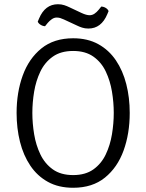

<svg xmlns="http://www.w3.org/2000/svg" viewBox="-20 -876 692 908"><path d="M58.5 -342Q58.5 -439 87.5 -519Q116.5 -599 175.8 -647Q235 -695 326 -695Q394.5 -695 444.8 -667.2Q495 -639.5 528 -590.8Q561 -542 577.2 -478.2Q593.5 -414.5 593.5 -342Q593.5 -244.5 564.5 -164.2Q535.5 -84 476.2 -36Q417 12 326 12Q257 12 206.8 -15.8Q156.5 -43.5 123.5 -92.5Q90.5 -141.5 74.5 -205.5Q58.5 -269.5 58.5 -342ZM133 -342Q133 -292.5 141.5 -241Q150 -189.5 171 -145.8Q192 -102 229.8 -75Q267.5 -48 326 -48Q384 -48 421.8 -75Q459.5 -102 480.2 -145.8Q501 -189.5 509.5 -241Q518 -292.5 518 -342Q518 -391.5 509.5 -442.8Q501 -494 480.2 -537.8Q459.5 -581.5 421.8 -608.2Q384 -635 326 -635Q267.5 -635 229.8 -608.2Q192 -581.5 171 -537.8Q150 -494 141.5 -442.8Q133 -391.5 133 -342ZM282 -784Q272 -788.5 264.5 -790.8Q257 -793 248 -793Q236 -793 225 -785.2Q214 -777.5 206 -768L193 -752Q182 -752.5 172 -758.8Q162 -765 158.5 -773.5L164.5 -788Q193 -856 254 -856Q270.5 -856 284 -851.5Q297.5 -847 307.5 -842L366 -814.5Q388.5 -804 404 -804Q416 -804 426.8 -811.2Q437.5 -818.5 446 -829L459 -845Q470.5 -844.5 480.2 -838.5Q490 -832.5 493.5 -823.5L487.5 -809Q459 -741 398 -741Q381.5 -741 368 -745.5Q354.5 -750 344.5 -755Z"/></svg>

Font: Signika Negative SC Light
Style: Regular
Weight: 300
Designer: Anna Giedryś
Foundry: Anna Giedryś
Version: Version 2.000; ttfautohint (v1.8.3) -l 8 -r 50 -G 200 -x 9 -